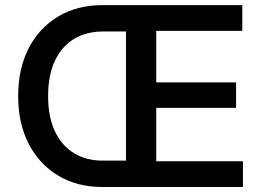

<svg xmlns="http://www.w3.org/2000/svg" viewBox="-20 -748 1051 768"><path d="M388.7 0Q289.1 0 213.4 -45.2Q137.7 -90.3 95.2 -171.9Q52.7 -253.4 52.7 -363.3Q52.7 -474.1 95.2 -555.9Q137.7 -637.7 213.6 -682.6Q289.6 -727.5 389.6 -727.5H542V-622.1H392.6Q325.7 -622.1 276.1 -592.3Q226.6 -562.5 199.5 -504.6Q172.4 -446.8 172.4 -363.3Q172.4 -280.8 199.5 -223.1Q226.6 -165.5 275.6 -135.5Q324.7 -105.5 390.6 -105.5H541V0ZM483.9 0V-727.5H949.2V-624.5H605V-418.5H924.3V-316.4H605V-103H951.7V0Z"/></svg>

Font: Inter Cardless
Style: Medium
Weight: 500
Designer: Rasmus Andersson
Foundry: rsms
Version: Version 4.001;git-9221beed3